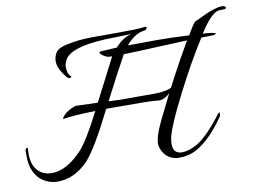

<svg xmlns="http://www.w3.org/2000/svg" viewBox="-68 -676 1061 795"><g transform="rotate(-10 462.5 -278.5)"><path d="M925 -568Q925 -563 911 -563Q897 -563 892 -562Q859 -555 812 -479Q848 -478 866 -471Q863 -465 847 -465L803 -464Q746 -375 683 -251.5Q620 -128 609 -82Q605 -65 605 -51Q605 -10 643 -10Q669 -10 705 -29Q752 -56 817 -142Q824 -151 824 -140Q824 -133 821 -128Q760 -40 699 -7Q667 10 627 10Q587 10 564 -22Q550 -43 550 -62.5Q550 -82 562 -114Q574 -146 632 -260Q608 -238 586 -238Q585 -238 564 -240Q543 -242 412 -242H364Q286 -86 244 -41Q186 20 114 20Q82 20 54 2Q5 -31 5 -108V-124Q5 -140 14 -140Q16 -140 16 -138L15 -114Q15 -68 37.5 -43.5Q60 -19 97 -19Q160 -19 226 -90Q259 -126 318 -241Q231 -239 187 -232Q178 -230 183 -238Q201 -263 241 -276L334 -273Q351 -305 387 -376Q423 -447 426 -452H416Q404 -452 389.5 -462Q375 -472 377 -477L380 -480Q423 -483 451 -484Q485 -522 521 -529Q504 -528 468 -527.5Q432 -527 410 -526Q263 -519 237 -470Q229 -453 229 -443Q229 -412 243 -401Q247 -398 242 -395Q237 -392 231 -395.5Q225 -399 212 -418Q192 -448 192 -470Q192 -492 203 -508.5Q214 -525 248 -532Q300 -544 360 -544Q362 -544 456.5 -544Q551 -544 568 -547Q585 -550 586.5 -546.5Q588 -543 584.5 -538.5Q581 -534 578 -534Q535 -530 498 -485Q543 -486 612.5 -486Q682 -486 755 -482Q774 -516 789 -534Q795 -536 824 -550Q880 -577 909 -577Q921 -577 925 -570Q925 -569 925 -568ZM379 -271 425 -269H572Q616 -269 643 -281Q693 -378 743 -463Q708 -462 616 -457.5Q524 -453 475 -452Q445 -399 379 -271Z"/></g></svg>

Font: Italianno
Style: Regular
Weight: 400
Designer: Robert E. Leuschke
Foundry: Robert E. Leuschke
Version: Version 1.003